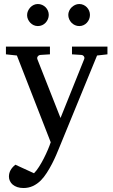

<svg xmlns="http://www.w3.org/2000/svg" viewBox="-20 -716 570 965"><path d="M467.8 -437 275.9 30.8Q271 43 262.2 63.5Q253.4 84 241.5 107.2Q229.5 130.4 215.1 152.8Q200.7 175.3 185.1 190.9Q167 209 145.3 219Q123.5 229 98.1 229Q80.6 229 66.9 224.4Q53.2 219.7 43.9 211.9Q34.7 204.1 29.8 193.6Q24.9 183.1 24.9 171.9Q24.9 154.8 32.5 140.4Q40 126 57.1 111.8L150.9 154.8Q163.1 142.6 175.8 122.8Q188.5 103 199.7 81.1Q210.9 59.1 220.2 37.4Q229.5 15.6 234.9 -1L64.9 -437L9.8 -442.9V-481.9H231V-442.9L183.1 -439.9Q174.8 -439 169.9 -432.6Q165 -426.3 168 -418L284.2 -123L402.8 -418Q406.2 -425.8 401.9 -432.4Q397.5 -439 389.2 -439.9L341.8 -442.9V-481.9H520V-442.9ZM225.1 -641.1Q225.1 -629.9 220.7 -619.6Q216.3 -609.4 209 -601.6Q201.7 -593.8 191.7 -589.4Q181.6 -585 170.4 -585Q159.2 -585 149.4 -589.4Q139.6 -593.8 132.3 -601.6Q125 -609.4 120.6 -619.1Q116.2 -628.9 116.2 -640.1Q116.2 -650.9 120.6 -660.9Q125 -670.9 132.3 -678.7Q139.6 -686.5 149.4 -691.2Q159.2 -695.8 170.4 -695.8Q181.6 -695.8 191.7 -691.4Q201.7 -687 209 -679.7Q216.3 -672.4 220.7 -662.4Q225.1 -652.3 225.1 -641.1ZM432.1 -641.1Q432.1 -629.9 428 -619.6Q423.8 -609.4 416.5 -601.6Q409.2 -593.8 399.4 -589.4Q389.6 -585 378.4 -585Q367.2 -585 357.2 -589.4Q347.2 -593.8 339.6 -601.6Q332 -609.4 327.6 -619.6Q323.2 -629.9 323.2 -641.1Q323.2 -651.4 327.6 -661.4Q332 -671.4 339.8 -679Q347.7 -686.5 357.4 -691.2Q367.2 -695.8 378.4 -695.8Q389.6 -695.8 399.4 -691.4Q409.2 -687 416.5 -679.4Q423.8 -671.9 428 -661.9Q432.1 -651.9 432.1 -641.1Z"/></svg>

Font: BabelStone Ogham
Style: Regular
Weight: 400
Designer: Andrew West
Foundry: BabelStone
Version: Version 2.02 March 14, 2022